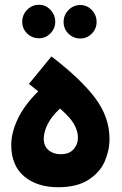

<svg xmlns="http://www.w3.org/2000/svg" viewBox="-20 -780 511 803"><path d="M438 -199Q438 -151 418 -105Q398 -59 350 -28Q302 3 223 3Q135 3 81 -42.5Q27 -88 27 -174Q27 -225 54.5 -283Q82 -341 140 -398L101 -429L195 -544Q318 -450 378 -370Q438 -290 438 -199ZM306 -205Q306 -231 290 -260Q274 -289 231 -326Q196 -294 179.5 -261Q163 -228 163 -200Q163 -169 183 -152Q203 -135 234 -135Q269 -135 287.5 -155.5Q306 -176 306 -205ZM73 -689Q73 -718 93.5 -739Q114 -760 143 -760Q171 -760 191 -739Q211 -718 211 -689Q211 -661 191 -640.5Q171 -620 143 -620Q114 -620 93.5 -640Q73 -660 73 -689ZM246 -688Q246 -717 266.5 -738Q287 -759 316 -759Q344 -759 364 -738Q384 -717 384 -688Q384 -660 364 -639.5Q344 -619 316 -619Q287 -619 266.5 -639Q246 -659 246 -688Z"/></svg>

Font: Noto Sans Arabic
Style: Bold
Weight: 700
Designer: Nadine Chahine
Foundry: Monotype Imaging Inc.
Version: Version 1.001